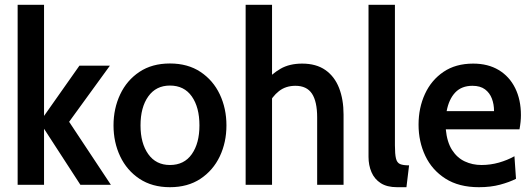

<svg xmlns="http://www.w3.org/2000/svg" viewBox="-20 -770 2216 800"><path d="M53.5 0V-750H163.5V-287L311 -496.5H438L268 -262.5L442 0H315L163.5 -233.5V0Z M688 10Q614 10 561.2 -25Q508.5 -60 480.8 -118.5Q453 -177 453 -247.5Q453 -318 480.8 -376.8Q508.5 -435.5 561 -470.5Q613.5 -505.5 688 -505.5Q762.5 -505.5 815.2 -470.5Q868 -435.5 895.8 -376.8Q923.5 -318 923.5 -247.5Q923.5 -177 895.8 -118.5Q868 -60 815.2 -25Q762.5 10 688 10ZM688 -82.5Q747.5 -82.5 779.2 -127.8Q811 -173 811 -247.5Q811 -323 779.2 -368.2Q747.5 -413.5 688 -413.5Q630 -413.5 597.8 -368.2Q565.5 -323 565.5 -247.5Q565.5 -173 597.8 -127.8Q630 -82.5 688 -82.5Z M1003.5 0V-750H1113.5V-421L1084 -428Q1111.5 -462 1148.8 -483.5Q1186 -505 1239 -505Q1297.5 -505 1335.8 -478.2Q1374 -451.5 1392.8 -403.5Q1411.5 -355.5 1411.5 -292.5V0H1301.5V-280.5Q1301.5 -347 1279.8 -379.8Q1258 -412.5 1211 -412.5Q1170.5 -412.5 1142.2 -390.2Q1114 -368 1095.5 -330L1113.5 -395.5V0Z M1634.5 10Q1592.5 10 1566.2 -7Q1540 -24 1527.8 -52.8Q1515.5 -81.5 1515.5 -116.5V-750H1625.5V-164.5Q1625.5 -128 1629.8 -110Q1634 -92 1646.8 -86.5Q1659.5 -81 1684.5 -81L1673.5 10Z M1975.5 10Q1892 10 1836 -25.8Q1780 -61.5 1752 -120.8Q1724 -180 1724 -250.5Q1724 -320.5 1750.5 -378.2Q1777 -436 1827.8 -470.5Q1878.5 -505 1951.5 -505Q2013.5 -505 2058 -478.2Q2102.5 -451.5 2126.5 -403Q2150.5 -354.5 2150.5 -290.5Q2150.5 -276.5 2149 -261.8Q2147.5 -247 2144.5 -231H1837.5Q1842.5 -178 1863.5 -145.2Q1884.5 -112.5 1916.5 -97.5Q1948.5 -82.5 1986 -82.5Q2023.5 -82.5 2058.8 -92.5Q2094 -102.5 2123.5 -119L2130 -25Q2102.5 -11 2063.5 -0.5Q2024.5 10 1975.5 10ZM1841 -307H2038.5Q2038.5 -335.5 2029.5 -359.2Q2020.5 -383 2000.8 -397.8Q1981 -412.5 1948.5 -412.5Q1903.5 -412.5 1877 -384.8Q1850.5 -357 1841 -307Z"/></svg>

Font: Cabin SemiCondensed SemiBold
Style: Regular
Weight: 600
Width: 4
Designer: Pablo Impallari
Foundry: Pablo Impallari. http://www.impallari.com Igino Marini. http://www.ikern.com
Version: Version 3.001